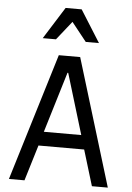

<svg xmlns="http://www.w3.org/2000/svg" viewBox="-62 -1007 725 1053"><g transform="rotate(5 300.0 -480.5)"><path d="M113.4 0 173.2 -196.8H424.8L484.6 0H572.2L358.8 -700H241.2L27.8 0ZM196 -274.4 297 -608H301L402 -274.4ZM145.2 -785.4H218L300 -888.6L382 -785.4H454.8L344.2 -961.4H255.8Z"/></g></svg>

Font: CommitMonoV142 ExtLt
Style: Regular
Weight: 200
Monospace: yes
Designer: Eigil Nikolajsen
Foundry: Eigil Nikolajsen
Version: Version 1.142